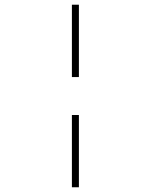

<svg xmlns="http://www.w3.org/2000/svg" viewBox="-20 -623 640 815"><path d="M285.2 -295.9H314.9V-603H285.2ZM285.2 171.9H314.9V-134.8H285.2Z"/></svg>

Font: Compagnon Light
Style: Regular
Weight: 400
Designer: Juliette Duhe, Lea Pradine
Foundry: Velvetyne Type Foundry
Version: Version 1.000;PS 001.000;hotconv 1.0.88;makeotf.lib2.5.64775